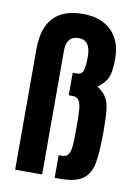

<svg xmlns="http://www.w3.org/2000/svg" viewBox="-81 -754 582 814"><g transform="rotate(10 210.0 -347.5)"><path d="M211.9 -92.8H228Q245.6 -92.8 253.9 -105.5Q261.7 -118.2 264.2 -143.6Q266.1 -166.5 266.1 -225.1Q266.1 -278.3 264.2 -299.8Q262.2 -323.7 253.9 -336.9Q246.1 -350.1 228 -350.1H210V-446.8H226.1Q249 -446.8 254.9 -464.8Q261.2 -484.9 261.2 -525.9Q261.2 -560.5 248.5 -578.6Q235.8 -596.2 210 -596.2Q183.6 -596.2 170.4 -580.1Q157.2 -564 157.2 -534.2V0H41V-519Q41 -700.2 210 -700.2Q288.6 -700.2 333 -656.7Q377 -613.3 377 -537.1Q377 -482.4 366.2 -456.5Q355 -429.7 323.2 -407.2Q348.6 -391.6 361.3 -371.6Q374.5 -351.1 377.9 -319.3Q381.8 -285.2 381.8 -225.1Q381.8 -132.8 373 -86.9Q364.3 -41 333.5 -18.1Q302.2 4.9 237.8 4.9H211.9Z"/></g></svg>

Font: D-DIN Condensed
Style: DINCondensed-Bold
Weight: 700
Width: 3
Designer: Charles Nix
Foundry: Datto Inc.
Version: Version 1.10